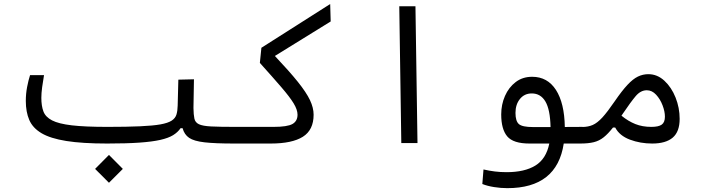

<svg xmlns="http://www.w3.org/2000/svg" viewBox="-20 -725 3556 973"><path d="M522.9 2.4Q397 2.4 316.2 -10.5Q235.4 -23.4 190.7 -49.8Q146 -76.2 128.4 -116.9Q110.8 -157.7 110.8 -213.4Q110.8 -250 117.4 -284.2Q124 -318.4 132.3 -344.2H203.1Q197.8 -314 193.6 -283.2Q189.5 -252.4 189.5 -229Q189.5 -188.5 200 -160.4Q210.4 -132.3 243.7 -115Q276.9 -97.7 344 -89.8Q411.1 -82 524.4 -82Q624.5 -82 689.9 -85Q755.4 -87.9 793.5 -94.7Q831.5 -101.6 850.1 -113.8Q868.7 -126 874.3 -144.8Q879.9 -163.6 880.4 -189.9L883.8 -321.3L962.9 -323.2L960.4 -177.7Q960.9 -143.6 965.1 -124Q969.2 -104.5 988 -95.5Q1006.8 -86.4 1050 -84.2Q1093.3 -82 1172.4 -82Q1187 -82 1193.8 -74Q1200.7 -65.9 1200.7 -45.4Q1200.7 -17.1 1190.7 -7.3Q1180.7 2.4 1166.5 2.4Q1070.3 2.4 1016.6 -3.7Q962.9 -9.8 938.5 -26.4Q914.1 -43 905.3 -75.2H895Q880.9 -54.7 857.2 -40Q833.5 -25.4 792.5 -16.1Q751.5 -6.8 686 -2.2Q620.6 2.4 522.9 2.4ZM532.2 201.2 461.9 130.9 532.2 60.1 602.5 130.9Z M1166 2.4 1171.9 -82H1365.7Q1436.5 -82 1462.2 -96.7Q1487.8 -111.3 1487.8 -144Q1487.8 -168.9 1467.8 -201.7Q1447.8 -234.4 1405.5 -283.4Q1363.3 -332.5 1296.9 -406.2L1304.7 -482.9L1653.3 -704.6L1655.8 -616.2L1373 -441.4Q1446.3 -363.8 1489.3 -310.3Q1532.2 -256.8 1550.8 -217.8Q1569.3 -178.7 1569.3 -143.6Q1569.3 -66.4 1514.9 -32Q1460.4 2.4 1352.1 2.4Z M2013.7 0 2003.4 -693.4H2085.4L2095.7 0Z M2550.8 228.5Q2518.1 228.5 2484.1 223.1Q2450.2 217.8 2424.3 207.5L2430.2 133.8Q2460.4 140.6 2487.8 144Q2515.1 147.5 2547.4 147.5Q2638.7 147.5 2693.4 113.8Q2748 80.1 2763.7 2.4H2663.1Q2581.1 2.4 2550.5 -33.9Q2520 -70.3 2520 -145Q2520 -195.3 2539.1 -238.8Q2558.1 -282.2 2593.3 -309.1Q2628.4 -335.9 2676.8 -335.9Q2754.4 -335.9 2797.4 -269.3Q2840.3 -202.6 2842.3 -81.5L2929.7 -82Q2954.1 -82 2962.9 -73Q2971.7 -64 2971.7 -39.6Q2971.7 -15.6 2960 -6.6Q2948.2 2.4 2923.8 2.4H2836.9Q2802.7 228.5 2550.8 228.5ZM2770 -81.1Q2768.1 -169.9 2743.9 -210.7Q2719.7 -251.5 2674.8 -251.5Q2637.7 -251.5 2615 -223.6Q2592.3 -195.8 2592.3 -152.8Q2592.3 -110.8 2609.9 -95.9Q2627.4 -81.1 2681.2 -81.1Q2688 -81.1 2695.3 -81.1Q2702.6 -81.1 2710.4 -81.1Q2724.6 -81.1 2739.5 -81.1Q2754.4 -81.1 2770 -81.1Z M2920.9 2.4Q2907.7 2.4 2902.1 -8.1Q2896.5 -18.6 2896.5 -44.9Q2896.5 -81.5 2929.7 -81.5Q2960.4 -81.5 2983.9 -91.8Q3007.3 -102.1 3033 -130.1Q3058.6 -158.2 3095.7 -212.4Q3131.8 -265.1 3159.7 -294.9Q3187.5 -324.7 3212.6 -336.9Q3237.8 -349.1 3265.6 -349.1Q3311 -349.1 3346.9 -315.9Q3382.8 -282.7 3403.6 -230.7Q3424.3 -178.7 3424.3 -122.6Q3424.3 -57.6 3389.2 -27.6Q3354 2.4 3285.2 2.4Q3225.1 2.4 3172.4 -17.3Q3119.6 -37.1 3097.7 -78.6H3086.4Q3061.5 -46.9 3039.1 -29.1Q3016.6 -11.2 2989 -4.4Q2961.4 2.4 2920.9 2.4ZM3129.4 -138.7Q3163.6 -110.8 3199.5 -96.4Q3235.4 -82 3280.8 -82Q3317.4 -82 3333.5 -93.5Q3349.6 -105 3349.6 -133.8Q3349.6 -160.2 3337.6 -191.4Q3325.7 -222.7 3304.9 -245.1Q3284.2 -267.6 3257.8 -267.6Q3226.6 -267.6 3201.4 -237.8Q3176.3 -208 3137.7 -150.9Q3133.3 -144 3129.4 -138.7Z"/></svg>

Font: Cascadia Code NF SemiLight
Style: Regular
Weight: 350
Monospace: yes
Designer: Aaron Bell
Foundry: Saja Typeworks
Version: Version 2404.023; ttfautohint (v1.8.4)